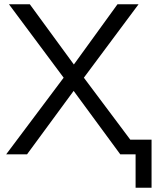

<svg xmlns="http://www.w3.org/2000/svg" viewBox="-20 -725 732 902"><path d="M9 0 279 -360 22 -705H120L327 -422L532 -705H631L374 -360L592 -69H692V157H617V0H545L326 -298L107 0Z"/></svg>

Font: Winston
Style: Regular
Weight: 400
Designer: Original fonts by Vernon Adams / Changes by Cristiano Sobral
Foundry: Original fonts by Vernon Adams / Changes by Cristiano Sobral
Version: Version 2.503;July 17, 2020;FontCreator 13.0.0.2655 64-bit